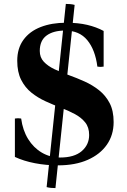

<svg xmlns="http://www.w3.org/2000/svg" viewBox="-20 -830 647 980"><path d="M218 125 316 -810Q327 -810 338.5 -809Q350 -808 361 -805L263 130Q252 130 240.5 129Q229 128 218 125ZM276 14Q215 14 158 3Q101 -8 56 -29V-225Q72 -228 88 -225Q96 -165 123.5 -120.5Q151 -76 193.5 -51Q236 -26 287 -26Q359 -26 397 -58.5Q435 -91 435 -141Q435 -180 415 -205Q395 -230 362.5 -247.5Q330 -265 291 -280Q252 -295 212.5 -313Q173 -331 140.5 -357Q108 -383 88 -422.5Q68 -462 68 -520Q68 -583 99.5 -626.5Q131 -670 187.5 -692Q244 -714 318 -714Q379 -714 425.5 -703Q472 -692 509 -672V-490Q493 -487 477 -490Q466 -576 425.5 -625Q385 -674 312 -674Q252 -674 217.5 -648.5Q183 -623 183 -570Q183 -537 203.5 -515Q224 -493 257.5 -477Q291 -461 331.5 -446.5Q372 -432 412 -414Q452 -396 485.5 -369.5Q519 -343 539.5 -304Q560 -265 560 -207Q560 -141 525.5 -91.5Q491 -42 427.5 -14Q364 14 276 14Z"/></svg>

Font: Poltawski Nowy
Style: Bold
Weight: 700
Designer: Adam Pótawski, Mateusz Machalski, Borys Kosmynka, Ania Wieluska
Foundry: Capitalics.wtf
Version: Version 1.001;gftools[0.9.25]